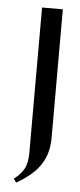

<svg xmlns="http://www.w3.org/2000/svg" viewBox="-50 -524 303 727"><g transform="rotate(5 101.0 -160.5)"><path d="M159 -9Q159 22 152.5 47Q146 72 132 94Q118 116 95.5 135.5Q73 155 40 174L30 160Q55 141 67.5 119Q80 97 80 56V-495H159Z"/></g></svg>

Font: Moniqa SemBd Narrow Heading
Style: Regular
Weight: 600
Width: 4
Designer: Rajesh Rajput
Foundry: Rajesh Rajput
Version: Version 1.000